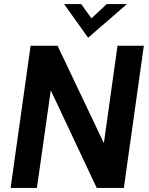

<svg xmlns="http://www.w3.org/2000/svg" viewBox="-20 -921 729 941"><path d="M32 0 130 -697H262L513 -169H482L556 -697H685L587 0H454L205 -529H236L161 0ZM412 -736 294 -901H378L428 -831L503 -901H602Z"/></svg>

Font: Hanken Grotesk
Style: Bold Italic
Weight: 700
Italic angle: -8°
Designer: Alfredo Marco Pradil
Foundry: Hanken Design Co.
Version: Version 3.013